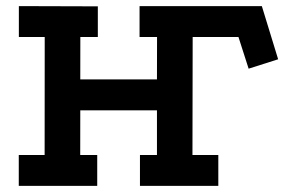

<svg xmlns="http://www.w3.org/2000/svg" viewBox="-20 -609 945 629"><path d="M794.5 -384 761.2 -487.8H595L598.8 -589H837.8L891.2 -414.8ZM41.8 -589 300.5 -588.2V-487.8H243.2L243 -348.8H494.2L494.5 -487.8H437.2V-589H695.8V-487.8H611.2L610.5 -101.2H695.2V0H438.5V-101.2H494.2V-247.5H243L242.8 -101.2H298.5V0H41.5V-101.2H126.2L126.5 -487.8H41.8Z"/></svg>

Font: Podkova VF Beta
Style: Regular
Weight: 400
Designer: Ilya Yudin
Foundry: Cyreal (www.cyreal.org)
Version: Version 2.100